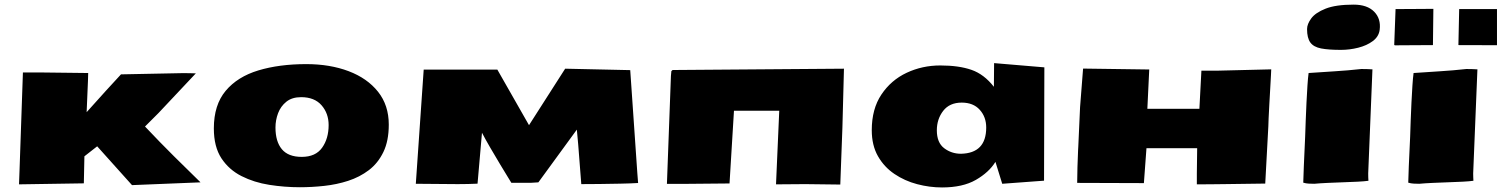

<svg xmlns="http://www.w3.org/2000/svg" viewBox="-20 -804 6593 843"><path d="M559.6 8.8 406.7 -161.6 350.6 -117.7 348.1 1 63.5 5.4 65.9 -59.6 80.6 -485.8H164.1L367.2 -483.4L366.2 -449.2L360.4 -311.5L445.3 -405.8L511.2 -477.5L780.8 -482.9Q796.4 -482.9 811 -482.7Q825.7 -482.4 839.8 -481.9L675.8 -307.6L616.7 -248.5Q682.6 -178.7 744.1 -117.7Q805.7 -56.6 860.4 -3.4Z M1296.9 18.1Q1229.5 18.1 1162.6 7.6Q1095.7 -2.9 1040.5 -30.8Q985.4 -58.6 952.1 -109.1Q918.9 -159.7 918.9 -240.2Q918.9 -343.3 970.9 -405.3Q1022.9 -467.3 1114.5 -494.9Q1206.1 -522.5 1324.7 -522.5Q1428.7 -522.5 1510.7 -491.5Q1592.8 -460.4 1639.9 -401.1Q1687 -341.8 1687 -256.8Q1687 -185.5 1663.3 -136.5Q1639.6 -87.4 1599.4 -56.9Q1559.1 -26.4 1508.5 -10Q1458 6.3 1403.3 12.2Q1348.6 18.1 1296.9 18.1ZM1304.7 -115.2Q1365.7 -115.2 1394.3 -155.5Q1422.9 -195.8 1422.9 -254.9Q1422.9 -306.2 1391.8 -341.8Q1360.8 -377.4 1302.2 -377.4Q1262.2 -377.4 1237.3 -357.4Q1212.4 -337.4 1200.9 -306.9Q1189.5 -276.4 1189.5 -244.1Q1189.5 -182.6 1217.5 -148.9Q1245.6 -115.2 1304.7 -115.2Z M1989.7 4.4 1805.7 2.9 1840.3 -498.5H2163.6L2302.7 -254.4L2461.4 -502.4L2747.1 -496.1L2778.3 -43.5L2781.7 -0.5Q2749.5 1.5 2703.1 2.4Q2656.7 3.4 2610.6 3.9Q2564.5 4.4 2532.2 4.4L2518.6 -170.4L2512.7 -234.9L2343.8 -3.4L2313 -1.5H2225.1Q2225.1 -1.5 2210.9 -24.7Q2196.8 -47.9 2175.5 -83Q2154.3 -118.2 2132.6 -155.5Q2110.8 -192.9 2096.2 -221.2L2076.7 2.4Q2056.6 3.4 2035.2 3.9Q2013.7 4.4 1989.7 4.4Z M3669.4 6.3 3515.6 4.4 3387.2 5.4 3401.4 -317.9H3202.6L3183.1 1.5L2976.6 3.4H2908.2L2925.8 -470.7L2927.7 -491.7L2933.1 -496.6L3685.5 -502.4L3678.7 -244.1Z M4116.2 19Q4061.5 19 4006.8 4.6Q3952.1 -9.8 3907 -40.3Q3861.8 -70.8 3834.7 -118.4Q3807.6 -166 3807.6 -232.4Q3807.6 -325.7 3849.9 -388.9Q3892.1 -452.1 3960.7 -484.4Q4029.3 -516.6 4108.4 -516.6Q4189.9 -516.6 4245.4 -497.3Q4300.8 -478 4343.8 -422.9L4344.7 -526.9L4565.4 -508.3L4564 -10.7L4380.4 2.9L4350.6 -93.3Q4322.3 -47.4 4264.6 -14.2Q4207 19 4116.2 19ZM4199.2 -128.9Q4310.1 -131.3 4310.1 -244.1Q4310.1 -290.5 4281.7 -322Q4253.4 -353.5 4202.6 -353.5Q4149.4 -353.5 4121.3 -317.4Q4093.3 -281.2 4093.3 -231.9Q4093.3 -177.7 4125.5 -153.3Q4157.7 -128.9 4199.2 -128.9Z M5234.9 5.4V-41L5236.3 -153.3H5013.7L5002.4 0L4709.5 -1Q4709.5 -31.7 4710.7 -69.6Q4711.9 -107.4 4713.4 -143.1Q4713.4 -147 4713.9 -152.3Q4714.4 -157.7 4714.4 -161.1L4722.2 -334L4735.4 -502.9L5018.1 -499H5025.9L5017.6 -326.2H5246.1L5254.9 -493.7H5324.7L5561.5 -499.5Q5561.5 -497.1 5560.3 -473.6Q5559.1 -450.2 5557.1 -416Q5555.2 -381.8 5553.2 -346.4Q5551.3 -311 5550 -284.2Q5548.8 -257.3 5548.8 -249.5L5535.2 2L5355.5 4.4Q5328.1 4.9 5293.7 5.1Q5259.3 5.4 5234.9 5.4Z M6037.6 -672.9Q6033.7 -643.1 6007.3 -623.5Q5981 -604 5943.4 -594.5Q5905.8 -585 5867.7 -585Q5813 -585 5780.3 -591.3Q5747.6 -597.7 5733.2 -617.4Q5718.8 -637.2 5718.8 -676.3Q5718.8 -698.2 5737.3 -723.4Q5755.9 -748.5 5800.5 -766.1Q5845.2 -783.7 5923.3 -783.7Q5982.9 -783.7 6013.4 -752.7Q6043.9 -721.7 6037.6 -672.9ZM5750 2.9Q5737.8 2.9 5725.8 2.2Q5713.9 1.5 5702.1 -2Q5702.1 -20.5 5704.6 -74Q5707 -127.4 5710.4 -203.1Q5711.4 -234.9 5712.9 -274.2Q5714.4 -313.5 5716.3 -353.8Q5718.3 -394 5720.5 -428.2Q5722.7 -462.4 5725.6 -483.4Q5781.7 -487.3 5840.3 -491Q5898.9 -494.6 5957 -501H5959Q5982.4 -501 6005.9 -499.5L5987.3 -43.5V-40Q5987.3 -32.7 5987.5 -25.4Q5987.8 -18.1 5988.3 -10.3Q5970.7 -7.8 5941.7 -6.3Q5912.6 -4.9 5878.2 -3.7Q5843.8 -2.4 5810.1 -1Q5776.4 0.5 5750.5 2.9Z M6106 -605Q6101.6 -605 6101.6 -607.9V-609.4L6107.4 -764.2H6119.6Q6154.3 -764.2 6193.4 -764.6Q6232.4 -765.1 6265.6 -765.1H6273.4L6271.5 -606Q6222.7 -606 6183.8 -605.5Q6145 -605 6106 -605ZM6383.3 -606 6386.7 -764.2H6552.7V-605.5ZM6210.9 2.9Q6198.7 2.9 6186.8 2.2Q6174.8 1.5 6163.1 -2Q6163.1 -20.5 6165.5 -74Q6168 -127.4 6171.4 -203.1Q6172.4 -234.9 6173.8 -274.2Q6175.3 -313.5 6177.2 -353.8Q6179.2 -394 6181.4 -428.2Q6183.6 -462.4 6186.5 -483.4Q6242.7 -487.3 6301.3 -491Q6359.9 -494.6 6418 -501H6419.9Q6443.4 -501 6466.8 -499.5L6448.2 -43.5V-40Q6448.2 -32.7 6448.5 -25.4Q6448.7 -18.1 6449.2 -10.3Q6431.6 -7.8 6402.6 -6.3Q6373.5 -4.9 6339.1 -3.7Q6304.7 -2.4 6271 -1Q6237.3 0.5 6211.4 2.9Z"/></svg>

Font: Seymour One
Style: Regular
Weight: 400
Designer: Vernon Adams
Foundry: Vernon Adams
Version: Version 1.100; ttfautohint (v1.8.4.7-5d5b);gftools[0.9.33]